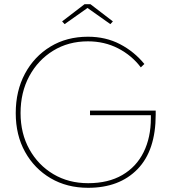

<svg xmlns="http://www.w3.org/2000/svg" viewBox="-20 -885 807 915"><path d="M400 10Q299 10 221.5 -35.5Q144 -81 99.5 -161Q55 -241 55 -346Q55 -452 99 -534Q143 -616 220.5 -663Q298 -710 399 -710Q484 -710 552 -674.5Q620 -639 668 -580L651 -564Q608 -621 543 -654.5Q478 -688 399 -688Q306 -688 233.5 -643.5Q161 -599 119.5 -522Q78 -445 78 -346Q78 -249 120 -173.5Q162 -98 234.5 -55Q307 -12 400 -12Q496 -12 563 -51Q630 -90 664.5 -160Q699 -230 699 -322V-336H409V-358H722V-339Q722 -168 635.5 -79Q549 10 400 10ZM288 -770 276 -783 383 -865H411L518 -783L506 -770L397 -847Z"/></svg>

Font: Lexend Thin
Style: Regular
Weight: 100
Designer: Bonnie Shaver-Troup, Thomas Jockin
Foundry: Lexend
Version: Version 1.007; ttfautohint (v1.8.3)